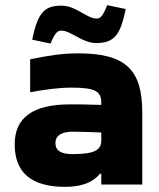

<svg xmlns="http://www.w3.org/2000/svg" viewBox="-20 -716 616 745"><path d="M284 -509C222 -509 172 -501 97 -486V-358C155 -369 211 -376 258 -376C351 -376 373 -361 373 -317V-309C316 -311 274 -311 252 -311C108 -311 37 -260 37 -156C37 -46 102 9 232 9C287 9 336 -3 368 -42H373V0H532V-280C532 -443 470 -509 284 -509ZM105 -562 176 -547C194 -589 202 -597 219 -597C255 -597 299 -549 353 -549C427 -549 447 -584 468 -681L396 -696C378 -651 369 -644 354 -644C317 -644 275 -694 219 -694C156 -694 127 -672 105 -562ZM195 -161C195 -189 218 -205 261 -205C280 -205 321 -204 373 -202V-172C373 -135 350 -118 261 -118C218 -118 195 -131 195 -161Z"/></svg>

Font: LT Wave Text Black
Style: Regular
Weight: 900
Designer: Daniel Lyons
Version: Version 2.5 (Glyphs App)